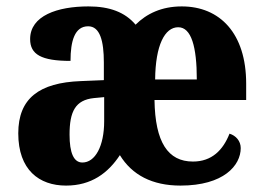

<svg xmlns="http://www.w3.org/2000/svg" viewBox="-20 -569 822 599"><path d="M186 10C265 10 317 -29 354 -85C392 -23 455 10 543 10C678 10 731 -53 731 -107C731 -129 716 -146 696 -152C676 -101 641 -65 582 -65C504 -65 464 -125 462 -257H748V-308C748 -465 666 -549 547 -549C484 -549 437 -526 403 -492C370 -531 322 -549 256 -549C159 -549 74 -520 74 -447C74 -399 109 -379 200 -379C200 -441 213 -487 255 -487C292 -487 304 -441 304 -374V-319L232 -316C102 -311 37 -262 37 -153C37 -39 102 10 186 10ZM594 -321H464C465 -428 494 -484 536 -484C577 -484 594 -423 594 -321ZM237 -62C210 -62 197 -92 197 -149C197 -221 215 -257 273 -263L305 -266V-191C305 -113 277 -62 237 -62Z"/></svg>

Font: Noto Serif Devanagari Condensed ExtraBold
Style: Regular
Weight: 800
Width: 3
Designer: Universal Thirst, Indian Type Foundry and the Monotype Design Team
Foundry: Monotype Imaging Inc.
Version: Version 2.004